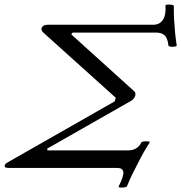

<svg xmlns="http://www.w3.org/2000/svg" viewBox="-31 -747 806 854"><path d="M497 82Q520 36 517.5 18Q515 0 491 0H7Q-10 0 -10.5 -8.5Q-11 -17 5 -26L479 -296L484 -312L164 -600Q149 -613 155 -625Q161 -637 183 -637H651Q679 -637 693.5 -658.5Q708 -680 705 -723Q705 -726 714 -726.5Q723 -727 732 -726Q741 -725 742 -721Q742 -702 742.5 -679.5Q743 -657 746 -627Q747 -607 749.5 -585.5Q752 -564 755 -544Q755 -541 745.5 -539.5Q736 -538 727 -539.5Q718 -541 718 -545Q715 -577 701.5 -589.5Q688 -602 664 -602H292L286 -594L565 -342Q574 -335 570.5 -321.5Q567 -308 553 -299L179 -86L180 -78H537Q580 -78 597 -112Q599 -117 609 -118Q619 -119 628 -118Q637 -117 635 -114Q623 -95 611 -74.5Q599 -54 585 -26Q568 6 556 31Q544 56 534 81Q532 85 522 86.5Q512 88 503.5 87Q495 86 497 82Z"/></svg>

Font: Junicode SmExp
Style: Italic
Weight: 400
Width: 6
Italic angle: -11°
Designer: Peter S. Baker
Version: Version 2.205; ttfautohint (v1.8.4)